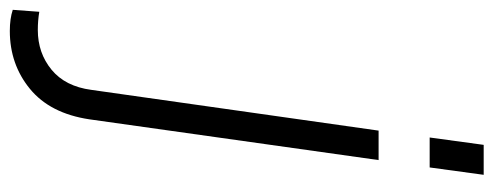

<svg xmlns="http://www.w3.org/2000/svg" viewBox="-450 -458 1005 391"><g transform="rotate(90 52.5 -262.5)"><path d="M137 -635 152 -745H213L198 -635ZM-80 220Q-105 220 -123 214L-119 160Q-101 163 -82 163Q-35 163 -1 135Q33 107 40 54L123 -531H183L100 58Q88 138 38 179Q-12 220 -80 220Z"/></g></svg>

Font: Plus Jakarta Sans Light
Style: Italic
Weight: 300
Italic angle: -8°
Designer: Gumpita Rahayu
Foundry: Tokotype
Version: Version 2.071; ttfautohint (v1.8.4.7-5d5b);gftools[0.9.29]